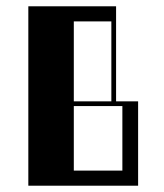

<svg xmlns="http://www.w3.org/2000/svg" viewBox="-20 -590 520 610"><path d="M70 -570H348.8V-268H418.8V0H70ZM368.8 -48V-253H214.5V-48ZM333.8 -268V-522H214.5V-268Z"/></svg>

Font: Facade Sud
Style: Regular
Weight: 100
Designer: Éléonore Fines
Foundry: Velvetyne Type Foundry
Version: Version 1.001;Glyphs 3.2 (3202)